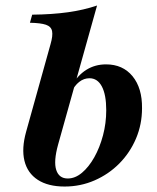

<svg xmlns="http://www.w3.org/2000/svg" viewBox="-20 -661 567 692"><path d="M212.9 11.3Q153.2 11.3 116.1 -12.9Q79 -37.1 68.1 -81.5Q57.3 -125.8 74.2 -186.3L162.1 -501.6Q171 -532.3 167.7 -548.8Q164.5 -565.3 145.6 -571.8Q126.6 -578.2 87.9 -579L96 -608.1Q168.5 -608.9 225.4 -616.9Q282.3 -625 329.8 -641.1L189.5 -140.3Q172.6 -79 182.7 -48.4Q192.7 -17.7 224.2 -17.7Q250.8 -17.7 275.4 -38.3Q300 -58.9 319.8 -94Q339.5 -129 351.2 -173Q362.9 -216.9 362.9 -263.7Q362.9 -319.4 347.2 -349.2Q331.5 -379 302.4 -379Q282.3 -379 265.3 -365.7Q248.4 -352.4 237.1 -328.2L237.9 -351.6Q259.7 -389.5 291.1 -409.3Q322.6 -429 362.1 -429Q422.6 -429 457.7 -386.3Q492.7 -343.5 491.9 -271Q491.9 -212.9 470.2 -161.7Q448.4 -110.5 410.1 -71.8Q371.8 -33.1 321 -10.9Q270.2 11.3 212.9 11.3Z"/></svg>

Font: Playfair 5pt SemiExpanded Light ExtraBold
Style: Italic
Weight: 800
Italic angle: -15.6°
Version: Version 2.001;gftools[0.9.30]